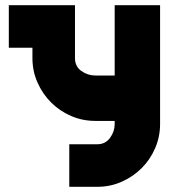

<svg xmlns="http://www.w3.org/2000/svg" viewBox="-20 -720 682 740"><path d="M14 -700H269V-496Q269 -464 293.5 -446.5Q318 -429 347 -429H422V-700H597V-242Q597 -193 578 -149Q559 -105 526 -72Q493 -39 449 -19.5Q405 0 355 0H247V-164H355Q386 -164 404 -188.5Q422 -213 422 -242V-254H347Q298 -254 254 -273Q210 -292 177 -325Q144 -358 124.5 -402Q105 -446 105 -496V-536H14Z"/></svg>

Font: Aoudax Cyrillic
Style: Regular
Weight: 400
Designer: William Zhang
Foundry: William Zhang
Version: Version 1.00 June 4, 2021, initial release